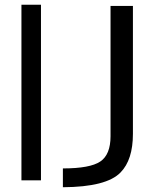

<svg xmlns="http://www.w3.org/2000/svg" viewBox="-20 -751 647 806"><path d="M538 -726H444V-179Q444 -102 401 -73Q358 -44 244 -44V35Q427 34 486 -27Q538 -80 538 -189ZM152 -731H70V6H152Z"/></svg>

Font: Sawarabi Gothic
Style: Regular
Weight: 400
Designer: mshio (mshio@users.sourceforge.jp)
Version: Version 20141215